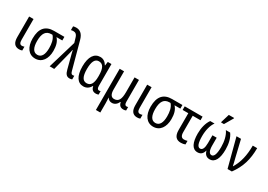

<svg xmlns="http://www.w3.org/2000/svg" viewBox="14 -1837 4377 3137"><g transform="rotate(30 2202.5 -268.0)"><path d="M192 10C216 10 235 6 250 0V-72C235 -66 221 -63 206 -63C171 -63 153 -87 153 -147V-537H70V-149C70 -43 111 9 192 10Z M496 10C623 10 695 -98 695 -247C695 -339 678 -413 625 -469H735V-537H540C382 -537 298 -448 298 -255C298 -93 371 10 496 10ZM497 -61C419 -61 382 -134 382 -257C382 -404 431 -469 532 -469H550C600 -414 612 -332 612 -252C612 -133 575 -61 497 -61Z M1145 10C1163 10 1180 7 1193 1V-68C1185 -65 1175 -63 1164 -63C1141 -63 1129 -79 1118 -123L983 -620C954 -729 897 -765 827 -765C806 -765 786 -761 772 -757V-686C782 -689 800 -692 816 -692C853 -692 882 -676 899 -618L925 -531L767 0H853L936 -326C944 -356 953 -390 957 -419H961C968 -384 982 -332 992 -294L1043 -99C1062 -23 1091 10 1145 10Z M1405 10C1465 10 1510 -21 1539 -74H1546C1558 -13 1590 10 1644 10C1660 10 1682 5 1691 0V-65C1683 -62 1672 -60 1661 -60C1637 -60 1623 -81 1623 -126V-537H1554L1544 -465H1539C1508 -520 1464 -547 1410 -547C1298 -547 1231 -451 1231 -267C1231 -84 1296 10 1405 10ZM1426 -62C1353 -62 1316 -125 1316 -266C1316 -401 1349 -474 1424 -474C1506 -474 1540 -407 1540 -267V-253C1540 -123 1503 -62 1426 -62Z M1778 240H1861V66C1861 31 1859 -5 1857 -38H1860C1878 -7 1906 10 1945 10C1995 10 2035 -21 2059 -74H2065C2078 -13 2109 10 2163 10C2180 10 2202 5 2210 0V-65C2202 -62 2191 -60 2180 -60C2157 -60 2142 -81 2142 -126V-537H2059V-257C2059 -126 2028 -63 1944 -63C1888 -63 1861 -108 1861 -193V-537H1778Z M2419 10C2443 10 2462 6 2477 0V-72C2462 -66 2448 -63 2433 -63C2398 -63 2380 -87 2380 -147V-537H2297V-149C2297 -43 2338 9 2419 10Z M2723 10C2850 10 2922 -98 2922 -247C2922 -339 2905 -413 2852 -469H2962V-537H2767C2609 -537 2525 -448 2525 -255C2525 -93 2598 10 2723 10ZM2724 -61C2646 -61 2609 -134 2609 -257C2609 -404 2658 -469 2759 -469H2777C2827 -414 2839 -332 2839 -252C2839 -133 2802 -61 2724 -61Z M3247 11C3275 11 3311 4 3327 -4V-71C3308 -65 3285 -61 3263 -61C3219 -61 3195 -91 3195 -160V-469H3342V-537H3005V-469H3112V-154C3112 -35 3161 11 3247 11Z M3651 -606H3705L3799 -767V-776H3699L3651 -617ZM3559 10C3619 10 3656 -22 3672 -87H3675C3692 -22 3730 10 3788 10C3889 10 3937 -91 3937 -260C3937 -365 3914 -468 3862 -537H3781C3831 -470 3854 -364 3854 -260C3854 -130 3830 -64 3782 -64C3738 -65 3714 -112 3714 -208V-354H3634V-208C3634 -115 3612 -64 3566 -64C3517 -64 3494 -129 3494 -260C3494 -368 3520 -473 3568 -537H3486C3436 -467 3411 -366 3411 -260C3411 -91 3457 10 3559 10Z M4123 0H4204C4325 -163 4372 -327 4372 -537H4289C4289 -355 4256 -210 4179 -84H4175C4170 -116 4155 -169 4143 -219L4067 -537H3982Z"/></g></svg>

Font: Noto Sans Condensed
Style: Regular
Weight: 400
Width: 3
Designer: Monotype Design Team
Foundry: Monotype Imaging Inc.
Version: Version 2.013